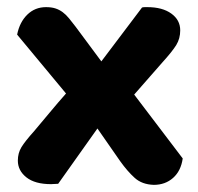

<svg xmlns="http://www.w3.org/2000/svg" viewBox="-20 -508 555 538"><path d="M76 -141Q98 -167 120 -193.5Q142 -220 165 -246L28 -411Q35 -446 56.5 -467Q78 -488 109 -488Q124 -488 135 -484.5Q146 -481 155.5 -474Q165 -467 173.5 -456.5Q182 -446 192 -433L264 -336L378 -487Q382 -488 386 -488Q390 -488 393 -488Q435 -488 460 -470Q485 -452 485 -423Q485 -400 474 -382Q463 -364 434 -332L356 -243L492 -64Q487 -29 465 -9.5Q443 10 411 10Q378 9 357.5 -9.5Q337 -28 317 -56L253 -148L143 7Q139 7 133 7.5Q127 8 123 8Q78 8 54 -11Q30 -30 30 -58Q30 -79 40 -95.5Q50 -112 76 -141Z"/></svg>

Font: Baloo Chettan 2
Style: Bold
Weight: 700
Designer: Maithili Shingre, Unnati Kotecha and Ek Type
Foundry: Ek Type
Version: Version 1.640;hotconv 1.0.111;makeotfexe 2.5.65597; ttfautoh